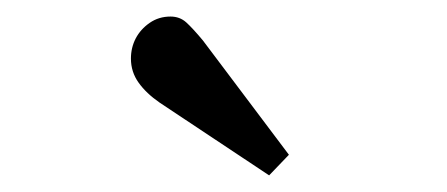

<svg xmlns="http://www.w3.org/2000/svg" viewBox="-20 -792 540 232"><path d="M305.2 -580.1 172.9 -668Q156.7 -679.2 147.5 -692.1Q138.2 -705.1 138.2 -721.2Q138.2 -734.4 144 -745.6Q149.9 -756.8 160.9 -764.4Q171.9 -772 186 -772Q197.3 -772 205.1 -764.9Q212.9 -757.8 225.1 -743.2L329.1 -605Z"/></svg>

Font: Literata
Style: Regular
Weight: 400
Designer: Latin by Veronika Burian and Jose Scaglione. Greek by Irene Vlachou. Cyrillic by Vera Evstafieva.
Foundry: TypeTogether
Version: Version 3.002